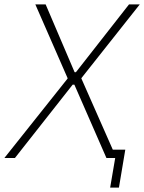

<svg xmlns="http://www.w3.org/2000/svg" viewBox="-46 -720 657 875"><path d="M-26 0H22L285 -334H293L439 0H479L456 135H496L525 -38H468L325 -362V-364L591 -700H542L300 -391H294L162 -700H115L262 -364V-362Z"/></svg>

Font: Fixel Text 20240404 ExtraLight
Style: Italic
Weight: 200
Width: 4
Italic angle: -10°
Designer: AlfaBravo + MacPaw
Foundry: Kyrylo Tkachov, Marchela Mozhyna, Serhii Makarenko, Maria Weinstein, Zakhar Kryvoshyya
Version: Version 1.211;Glyphs 3.2 (3225)